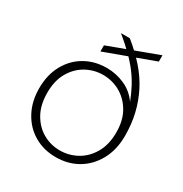

<svg xmlns="http://www.w3.org/2000/svg" viewBox="-167 -836 930 976"><g transform="rotate(30 297.5 -348.0)"><path d="M295 12Q224 12 168 -21Q112 -54 80 -113.5Q48 -173 48 -250Q48 -329 80.5 -388Q113 -447 169 -479Q225 -511 295 -511Q350 -511 400 -489Q450 -467 483 -420Q467 -461 448.5 -496Q430 -531 405 -564Q380 -597 346.5 -630Q313 -663 268 -700H320Q377 -654 420 -605Q463 -556 490.5 -502Q518 -448 532.5 -387.5Q547 -327 547 -258Q547 -176 513.5 -115Q480 -54 423.5 -21Q367 12 295 12ZM296 -28Q349 -28 395.5 -53.5Q442 -79 471 -129Q500 -179 500 -251Q500 -322 471 -371Q442 -420 396 -445.5Q350 -471 297 -471Q244 -471 198 -445.5Q152 -420 123.5 -371Q95 -322 95 -251Q95 -179 123.5 -129Q152 -79 197.5 -53.5Q243 -28 296 -28ZM224 -567V-603L507 -708V-671Z"/></g></svg>

Font: DM Sans 17pt ExtraLight
Style: Regular
Weight: 250
Version: Version 4.004;gftools[0.9.30]